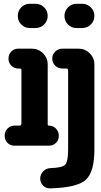

<svg xmlns="http://www.w3.org/2000/svg" viewBox="-20 -780 540 1028"><path d="M419.9 -759.8Q447.3 -759.8 466.3 -740.7Q485.4 -721.7 485.4 -694.8Q485.4 -668 466.3 -648.9Q447.3 -629.9 419.9 -629.9H389.6Q362.3 -629.9 343.8 -648.9Q325.2 -668 325.2 -694.8Q325.2 -721.7 344.2 -740.7Q363.3 -759.8 389.6 -759.8ZM400.4 -519.5Q435.5 -519.5 460.4 -494.6Q485.4 -469.7 485.4 -434.6V19.5Q485.4 140.6 439.5 182.6Q393.6 224.6 250 228.5Q226.6 229.5 210.9 213.9Q195.3 198.2 195.3 176.3Q195.3 154.3 210.9 137.7Q226.6 121.1 250 120.1Q315.4 118.2 330.1 100.6Q344.7 83 344.7 19.5V-403.3Q344.7 -413.1 335 -413.1H314.5Q291 -413.1 275.4 -428.7Q259.8 -444.3 259.8 -466.3Q259.8 -488.3 275.9 -503.9Q292 -519.5 314.5 -519.5ZM139.6 -759.8H169.9Q197.3 -759.8 216.3 -740.7Q235.4 -721.7 235.4 -694.8Q235.4 -668 216.3 -648.9Q197.3 -629.9 169.9 -629.9H139.6Q112.3 -629.9 93.8 -648.9Q75.2 -668 75.2 -694.8Q75.2 -721.7 93.8 -740.7Q112.3 -759.8 139.6 -759.8ZM294.9 -52.7Q294.9 -29.3 279.3 -14.6Q263.7 0 242.2 0H57.6Q35.2 0 20 -15.1Q4.9 -30.3 4.9 -53.2Q4.9 -76.2 20.5 -91.8Q36.1 -107.4 57.6 -107.4H84Q94.7 -107.4 94.7 -118.2V-405.3Q94.7 -413.1 86.9 -413.1H78.1Q55.7 -413.1 40.5 -428.7Q25.4 -444.3 25.4 -465.8Q25.4 -489.3 40.5 -504.4Q55.7 -519.5 78.1 -519.5H150.4Q185.5 -519.5 210.4 -494.6Q235.4 -469.7 235.4 -434.6V-114.3Q235.4 -107.4 242.2 -107.4Q264.6 -107.4 279.8 -91.3Q294.9 -75.2 294.9 -52.7Z"/></svg>

Font: Rounded-X Mgen+ 2m bold
Style: Bold
Weight: 700
Designer: [Source Han Sans]
Ryoko NISHIZUKA  (kana & ideographs); Paul D. Hunt (Latin, Greek & Cyrillic); Wenlong ZHANG  (bopomofo
Version: Version 1.059.20150602